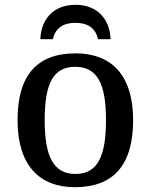

<svg xmlns="http://www.w3.org/2000/svg" viewBox="-20 -769 627 799"><path d="M148 -606H200C211 -654 245 -674 294 -674C343 -674 377 -654 388 -606H440C438 -681 392 -749 294 -749C196 -749 150 -681 148 -606ZM292 10C451 10 534 -81 534 -269C534 -457 443 -547 295 -547C135 -547 53 -457 53 -269C53 -81 144 10 292 10ZM294 -45C200 -45 166 -122 166 -269C166 -417 199 -491 293 -491C387 -491 421 -417 421 -269C421 -122 388 -45 294 -45Z"/></svg>

Font: Noto Serif Thai Medium
Style: Regular
Weight: 500
Designer: Monotype Design Team
Foundry: Monotype Imaging Inc.
Version: Version 1.901;PS 001.901;hotconv 1.0.88;makeotf.lib2.5.64775